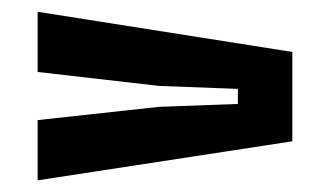

<svg xmlns="http://www.w3.org/2000/svg" viewBox="-20 -533 560 326"><path d="M43.9 -226.8V-329.1L250 -351.6L383.9 -356.5V-382.1L250.3 -387.1L43.9 -410.8V-513L476.4 -444.8V-293.1Z"/></svg>

Font: Big Shoulders Display SC Thin
Style: Regular
Weight: 100
Designer: Patric King
Foundry: XO Type Co
Version: Version 2.002